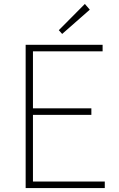

<svg xmlns="http://www.w3.org/2000/svg" viewBox="-20 -953 602 973"><path d="M110 0V-726H500V-693H147V-404H443V-371H147V-33H511V0ZM295 -781 278 -800 410 -933 435 -904Z"/></svg>

Font: Noto Sans TC Thin Thin
Style: Regular
Weight: 250
Version: Version 2.004-H2;hotconv 1.0.118;makeotfexe 2.5.65603